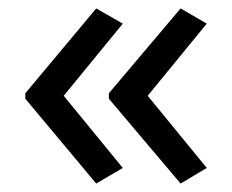

<svg xmlns="http://www.w3.org/2000/svg" viewBox="-20 -491 549 455"><path d="M208 -56 40 -257V-270L208 -471L271 -435L131 -264L271 -93ZM408 -56 238 -257V-270L408 -471L470 -435L330 -264L470 -93Z"/></svg>

Font: Noto Sans Linear B
Style: Regular
Weight: 400
Designer: Monotype Design Team
Foundry: Monotype Imaging Inc.
Version: Version 2.001